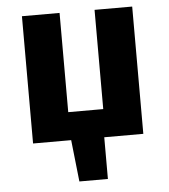

<svg xmlns="http://www.w3.org/2000/svg" viewBox="-51 -577 702 798"><g transform="rotate(-5 300.0 -178.5)"><path d="M530 0H367V174H248L229 0H70V-531H227V-117H367H373V-531H530Z"/></g></svg>

Font: Fira Mono
Style: Bold
Weight: 700
Monospace: yes
Designer: Carrois Corporate & Edenspiekermann AG
Foundry: Carrois Corporate GbR & Edenspiekermann AG
Version: Version 3.206